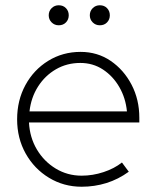

<svg xmlns="http://www.w3.org/2000/svg" viewBox="-20 -699 589 729"><path d="M290 10Q222 10 166 -24Q110 -58 77.5 -116Q45 -174 45 -246Q45 -318 76.5 -376Q108 -434 163 -468Q218 -502 286 -502Q350 -502 400 -468Q450 -434 479.5 -377.5Q509 -321 509 -252V-234H90Q93 -177 120 -131.5Q147 -86 191.5 -59Q236 -32 290 -32Q332 -32 373 -45.5Q414 -59 443 -82L469 -47Q429 -18 384 -4Q339 10 290 10ZM92 -276H462Q457 -327 433 -368.5Q409 -410 371 -435Q333 -460 285 -460Q234 -460 192.5 -436Q151 -412 124.5 -370.5Q98 -329 92 -276ZM203 -603Q187 -603 176 -614Q165 -625 165 -641Q165 -657 176 -668Q187 -679 203 -679Q220 -679 230.5 -668Q241 -657 241 -641Q241 -625 230.5 -614Q220 -603 203 -603ZM359 -603Q343 -603 332 -614Q321 -625 321 -641Q321 -657 332 -668Q343 -679 359 -679Q376 -679 386.5 -668Q397 -657 397 -641Q397 -625 386.5 -614Q376 -603 359 -603Z"/></svg>

Font: Red Hat Display
Style: Regular
Weight: 300
Designer: Pentagram, MCKL
Foundry: Pentagram, MCKL
Version: Version 1.023